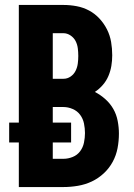

<svg xmlns="http://www.w3.org/2000/svg" viewBox="-20 -755 540 775"><path d="M236 0H56V-180H17V-260H56V-735H236Q263 -735 289.5 -730Q316 -725 339.5 -712.5Q363 -700 381.5 -680Q400 -660 412 -636Q424 -612 428.5 -585.5Q433 -559 433 -532Q433 -510 429.5 -489Q426 -468 417.5 -448Q409 -428 394.5 -411.5Q380 -395 363 -384Q386 -372 405.5 -354.5Q425 -337 437.5 -315Q450 -293 455 -267Q460 -241 460 -216Q460 -186 454.5 -157Q449 -128 435 -102Q421 -76 399 -55.5Q377 -35 350.5 -22.5Q324 -10 294.5 -5Q265 0 236 0ZM193 -437H236Q252 -437 265 -446Q278 -455 285 -469Q292 -483 294 -498.5Q296 -514 296 -529Q296 -545 294 -560.5Q292 -576 285 -589.5Q278 -603 264.5 -612Q251 -621 236 -621H193ZM193 -114H236Q255 -114 273.5 -121.5Q292 -129 303.5 -144.5Q315 -160 319 -179.5Q323 -199 323 -218Q323 -237 319 -256.5Q315 -276 303.5 -291.5Q292 -307 273.5 -315Q255 -323 236 -323H193V-260H267V-180H193Z"/></svg>

Font: Iosevka Term Curly Heavy
Style: Regular
Weight: 900
Designer: Belleve Invis
Foundry: Belleve Invis
Version: Version 32.3.0